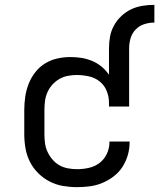

<svg xmlns="http://www.w3.org/2000/svg" viewBox="-20 -763 656 791"><path d="M429 -564Q429 -589 433.5 -613Q438 -637 450 -658.5Q462 -680 480 -697Q498 -714 520 -724.5Q542 -735 566.5 -739Q591 -743 616 -743V-670Q595 -670 574.5 -663.5Q554 -657 539 -641.5Q524 -626 518 -605.5Q512 -585 512 -564ZM297 8Q268 8 239 3Q210 -2 184 -15.5Q158 -29 137 -50Q116 -71 103 -97Q90 -123 85 -152Q80 -181 80 -210V-310Q80 -337 84 -364.5Q88 -392 98 -417.5Q108 -443 125 -465Q142 -487 165.5 -501.5Q189 -516 216 -522Q243 -528 270 -528Q293 -528 315.5 -524.5Q338 -521 359.5 -512Q381 -503 398.5 -488.5Q416 -474 429 -455V-564H512V-324H429V-340Q429 -365 419.5 -388.5Q410 -412 390.5 -427.5Q371 -443 346 -448.5Q321 -454 296 -454Q278 -454 259.5 -450.5Q241 -447 224.5 -437.5Q208 -428 195.5 -414Q183 -400 175.5 -383Q168 -366 165.5 -347.5Q163 -329 163 -310V-210Q163 -191 165.5 -172.5Q168 -154 176 -137Q184 -120 196.5 -105.5Q209 -91 225 -82Q241 -73 260 -69.5Q279 -66 297 -66Q322 -66 346.5 -71.5Q371 -77 390.5 -92Q410 -107 420.5 -130Q431 -153 431 -178V-180H514V-177Q514 -150 506.5 -124Q499 -98 484.5 -75.5Q470 -53 448.5 -36.5Q427 -20 402 -9.5Q377 1 350.5 4.5Q324 8 297 8Z"/></svg>

Font: R Plex Mono
Style: Regular
Weight: 400
Monospace: yes
Designer: Belleve Invis
Foundry: Belleve Invis
Version: Version 31.8.0